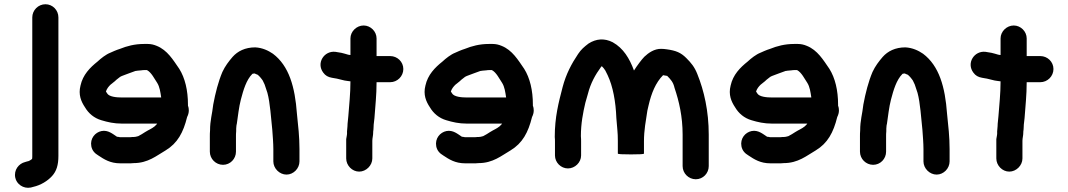

<svg xmlns="http://www.w3.org/2000/svg" viewBox="-20 -765 5030 904"><path d="M255 -683V-31C255 12 246 41 225 64C204 87 172 107 136 115L125 118C89 125 58 101 52 72C44 35 69 5 98 -2L108 -5C115 -5 127 -13 130 -16H131C132 -22 132 -27 132 -31V-683C132 -717 160 -745 194 -745C228 -745 255 -717 255 -683Z M739 -306C735 -332 732 -356 720 -375C707 -394 693 -424 672 -435H659C655 -435 651 -435 647 -434L625 -432C622 -431 620 -431 618 -431C607 -427 597 -423 585 -419L569 -413C559 -409 547 -406 539 -398C532 -393 525 -387 520 -382L500 -366C492 -358 484 -349 479 -335V-334C480 -332 482 -330 484 -326C493 -309 529 -306 555 -306ZM865 -267C868 -260 869 -252 869 -245C869 -234 866 -224 861 -214C843 -141 816 -91 760 -57C717 -32 677 3 609 3C600 4 593 4 588 4H546C499 4 470 -15 443 -33C426 -43 414 -56 410 -76C403 -113 428 -142 458 -148C489 -154 511 -134 531 -121H535C540 -120 543 -119 546 -119H588C591 -119 597 -119 604 -120C609 -120 614 -120 619 -121L631 -124C643 -130 652 -136 663 -143C682 -155 693 -158 708 -170L717 -179C718 -180 719 -182 720 -183H555C516 -183 487 -190 457 -199C423 -209 397 -231 380 -260C362 -287 348 -319 359 -362C370 -413 404 -447 439 -475C455 -490 479 -509 500 -517L518 -525C527 -529 536 -532 545 -535C577 -548 614 -558 657 -558H676C690 -558 704 -555 718 -549C768 -529 795 -483 824 -441C851 -398 865 -340 865 -272Z M1267 -5V-63C1267 -89 1264 -128 1262 -154C1256 -208 1252 -281 1239 -328L1226 -367C1222 -376 1219 -382 1217 -386C1213 -392 1196 -415 1188 -415C1185 -416 1182 -418 1179 -419C1177 -419 1174 -419 1171 -418C1170 -418 1169 -418 1168 -417C1140 -389 1126 -342 1114 -296C1105 -262 1100 -216 1095 -182C1094 -178 1093 -174 1093 -171C1092 -164 1092 -156 1092 -147C1091 -138 1091 -130 1091 -123V-51C1091 -17 1064 11 1030 11C996 11 968 -17 968 -51V-123C968 -131 968 -140 969 -151C969 -199 979 -227 984 -273C994 -327 1008 -381 1027 -426C1040 -454 1057 -476 1075 -497C1099 -524 1134 -542 1182 -542C1216 -540 1243 -527 1265 -512C1341 -455 1369 -355 1378 -230C1384 -172 1390 -122 1390 -63V-5C1390 28 1362 57 1329 57C1296 57 1267 28 1267 -5Z M1753 -584V-501H1817C1851 -501 1879 -474 1879 -440C1879 -406 1851 -378 1817 -378H1753C1753 -317 1747 -266 1743 -209C1742 -194 1739 -182 1739 -168C1739 -160 1738 -152 1737 -144V-140C1737 -127 1733 -114 1733 -102V-19C1733 14 1704 43 1671 43C1638 43 1610 14 1610 -19V-110C1611 -118 1614 -129 1614 -137C1613 -150 1616 -160 1616 -171C1616 -186 1619 -201 1620 -218C1624 -272 1630 -323 1630 -382C1619 -383 1610 -385 1602 -386C1586 -389 1570 -395 1553 -397L1542 -399C1525 -402 1512 -409 1502 -423C1468 -468 1506 -527 1559 -521L1571 -519C1582 -518 1593 -515 1604 -512C1612 -510 1621 -506 1630 -506V-584C1630 -617 1659 -645 1692 -645C1725 -645 1753 -617 1753 -584Z M2363 -306C2359 -332 2356 -356 2344 -375C2331 -394 2317 -424 2296 -435H2283C2279 -435 2275 -435 2271 -434L2249 -432C2246 -431 2244 -431 2242 -431C2231 -427 2221 -423 2209 -419L2193 -413C2183 -409 2171 -406 2163 -398C2156 -393 2149 -387 2144 -382L2124 -366C2116 -358 2108 -349 2103 -335V-334C2104 -332 2106 -330 2108 -326C2117 -309 2153 -306 2179 -306ZM2489 -267C2492 -260 2493 -252 2493 -245C2493 -234 2490 -224 2485 -214C2467 -141 2440 -91 2384 -57C2341 -32 2301 3 2233 3C2224 4 2217 4 2212 4H2170C2123 4 2094 -15 2067 -33C2050 -43 2038 -56 2034 -76C2027 -113 2052 -142 2082 -148C2113 -154 2135 -134 2155 -121H2159C2164 -120 2167 -119 2170 -119H2212C2215 -119 2221 -119 2228 -120C2233 -120 2238 -120 2243 -121L2255 -124C2267 -130 2276 -136 2287 -143C2306 -155 2317 -158 2332 -170L2341 -179C2342 -180 2343 -182 2344 -183H2179C2140 -183 2111 -190 2081 -199C2047 -209 2021 -231 2004 -260C1986 -287 1972 -319 1983 -362C1994 -413 2028 -447 2063 -475C2079 -490 2103 -509 2124 -517L2142 -525C2151 -529 2160 -532 2169 -535C2201 -548 2238 -558 2281 -558H2300C2314 -558 2328 -555 2342 -549C2392 -529 2419 -483 2448 -441C2475 -398 2489 -340 2489 -272Z M3256 79C3222 79 3194 51 3194 17V-131C3194 -217 3177 -289 3156 -351C3150 -378 3138 -391 3121 -408H3119C3112 -409 3107 -410 3102 -411C3067 -376 3047 -326 3034 -270L3028 -244C3021 -197 3012 -152 3012 -100V-42C3012 -39 2992 -38 2951 -38C2910 -38 2889 -39 2889 -42V-102C2889 -144 2886 -154 2882 -209C2879 -287 2866 -358 2841 -411L2830 -433C2825 -441 2820 -447 2814 -453H2813L2810 -450C2783 -413 2761 -374 2748 -323L2736 -281C2725 -234 2715 -183 2715 -124C2716 -114 2716 -105 2716 -97V-33C2716 0 2687 28 2654 28C2621 28 2593 0 2593 -33V-97C2593 -104 2593 -112 2592 -120C2592 -214 2610 -282 2629 -355C2645 -416 2671 -465 2702 -511C2716 -532 2730 -544 2751 -560C2787 -583 2826 -586 2865 -566C2915 -538 2944 -490 2965 -433C2979 -455 3001 -485 3014 -498C3033 -516 3061 -536 3094 -535C3102 -535 3110 -534 3118 -533C3163 -527 3186 -517 3211 -492C3234 -469 3250 -450 3263 -417C3295 -338 3317 -242 3317 -131V17C3317 51 3290 79 3256 79Z M3800 -306C3796 -332 3793 -356 3781 -375C3768 -394 3754 -424 3733 -435H3720C3716 -435 3712 -435 3708 -434L3686 -432C3683 -431 3681 -431 3679 -431C3668 -427 3658 -423 3646 -419L3630 -413C3620 -409 3608 -406 3600 -398C3593 -393 3586 -387 3581 -382L3561 -366C3553 -358 3545 -349 3540 -335V-334C3541 -332 3543 -330 3545 -326C3554 -309 3590 -306 3616 -306ZM3926 -267C3929 -260 3930 -252 3930 -245C3930 -234 3927 -224 3922 -214C3904 -141 3877 -91 3821 -57C3778 -32 3738 3 3670 3C3661 4 3654 4 3649 4H3607C3560 4 3531 -15 3504 -33C3487 -43 3475 -56 3471 -76C3464 -113 3489 -142 3519 -148C3550 -154 3572 -134 3592 -121H3596C3601 -120 3604 -119 3607 -119H3649C3652 -119 3658 -119 3665 -120C3670 -120 3675 -120 3680 -121L3692 -124C3704 -130 3713 -136 3724 -143C3743 -155 3754 -158 3769 -170L3778 -179C3779 -180 3780 -182 3781 -183H3616C3577 -183 3548 -190 3518 -199C3484 -209 3458 -231 3441 -260C3423 -287 3409 -319 3420 -362C3431 -413 3465 -447 3500 -475C3516 -490 3540 -509 3561 -517L3579 -525C3588 -529 3597 -532 3606 -535C3638 -548 3675 -558 3718 -558H3737C3751 -558 3765 -555 3779 -549C3829 -529 3856 -483 3885 -441C3912 -398 3926 -340 3926 -272Z M4328 -5V-63C4328 -89 4325 -128 4323 -154C4317 -208 4313 -281 4300 -328L4287 -367C4283 -376 4280 -382 4278 -386C4274 -392 4257 -415 4249 -415C4246 -416 4243 -418 4240 -419C4238 -419 4235 -419 4232 -418C4231 -418 4230 -418 4229 -417C4201 -389 4187 -342 4175 -296C4166 -262 4161 -216 4156 -182C4155 -178 4154 -174 4154 -171C4153 -164 4153 -156 4153 -147C4152 -138 4152 -130 4152 -123V-51C4152 -17 4125 11 4091 11C4057 11 4029 -17 4029 -51V-123C4029 -131 4029 -140 4030 -151C4030 -199 4040 -227 4045 -273C4055 -327 4069 -381 4088 -426C4101 -454 4118 -476 4136 -497C4160 -524 4195 -542 4243 -542C4277 -540 4304 -527 4326 -512C4402 -455 4430 -355 4439 -230C4445 -172 4451 -122 4451 -63V-5C4451 28 4423 57 4390 57C4357 57 4328 28 4328 -5Z M4814 -584V-501H4878C4912 -501 4940 -474 4940 -440C4940 -406 4912 -378 4878 -378H4814C4814 -317 4808 -266 4804 -209C4803 -194 4800 -182 4800 -168C4800 -160 4799 -152 4798 -144V-140C4798 -127 4794 -114 4794 -102V-19C4794 14 4765 43 4732 43C4699 43 4671 14 4671 -19V-110C4672 -118 4675 -129 4675 -137C4674 -150 4677 -160 4677 -171C4677 -186 4680 -201 4681 -218C4685 -272 4691 -323 4691 -382C4680 -383 4671 -385 4663 -386C4647 -389 4631 -395 4614 -397L4603 -399C4586 -402 4573 -409 4563 -423C4529 -468 4567 -527 4620 -521L4632 -519C4643 -518 4654 -515 4665 -512C4673 -510 4682 -506 4691 -506V-584C4691 -617 4720 -645 4753 -645C4786 -645 4814 -617 4814 -584Z"/></svg>

Font: Blanket
Style: Reversed
Weight: 700
Foundry: Cannot Into Space Fonts
Version: Version 0.9